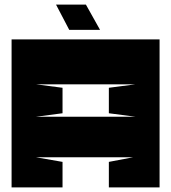

<svg xmlns="http://www.w3.org/2000/svg" viewBox="-20 -809 740 829"><path d="M135 -445H565L450 -430V-320L565 -305H135L250 -320V-430ZM30 -639V0H250V-110L135 -130H555L450 -110V0H669V-639ZM351 -789H222L279 -680H412Z"/></svg>

Font: Banana Brick
Style: Regular
Weight: 400
Designer: artmaker
Foundry: artmaker
Version: Version 4.000 2011 initial release